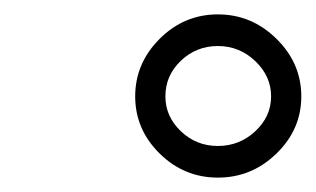

<svg xmlns="http://www.w3.org/2000/svg" viewBox="-20 -827 439 267"><path d="M399 -693Q399 -647 364.5 -613.5Q330 -580 283 -580Q236 -580 202 -613.5Q168 -647 168 -693Q168 -739 202 -773Q236 -807 283 -807Q330 -807 364.5 -773Q399 -739 399 -693ZM210 -693Q210 -665 231.5 -644.5Q253 -624 283 -624Q313 -624 335 -644.5Q357 -665 357 -693Q357 -721 335 -742Q313 -763 283 -763Q253 -763 231.5 -742.5Q210 -722 210 -693Z"/></svg>

Font: TypoPRO Montserrat
Style: Italic
Weight: 400
Italic angle: -11.3°
Designer: Julieta Ulanovsky
Foundry: Julieta Ulanovsky
Version: Version 6.001